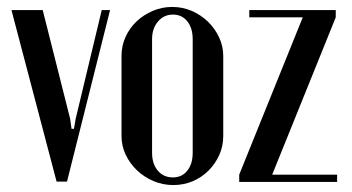

<svg xmlns="http://www.w3.org/2000/svg" viewBox="-20 -524 1015 553"><path d="M173 -1H143L13 -495H103L182 -182L186 -153H193L198 -182L273 -495H297Z M476 -504Q506 -504 532.5 -492.5Q559 -481 579 -461.5Q599 -442 611 -416.5Q623 -391 623 -363V-132Q623 -103 611.5 -77.5Q600 -52 580.5 -32.5Q561 -13 535 -2Q509 9 479 9Q449 9 422 -2.5Q395 -14 374.5 -33.5Q354 -53 342 -78.5Q330 -104 330 -132V-363Q330 -392 341.5 -417.5Q353 -443 373 -462Q393 -481 419.5 -492.5Q446 -504 476 -504ZM478 -482Q452 -482 435 -462Q418 -442 418 -411V-84Q418 -52 434.5 -32.5Q451 -13 478 -13Q504 -13 519.5 -32.5Q535 -52 535 -84V-411Q535 -443 519.5 -462.5Q504 -482 478 -482Z M669 0V-21L852 -474H698V-495H947V-474L764 -21H951V0Z"/></svg>

Font: Moniqa SemBd Heading
Style: Regular
Weight: 600
Designer: Rajesh Rajput
Foundry: Rajesh Rajput
Version: Version 1.000